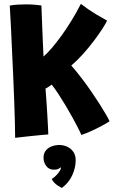

<svg xmlns="http://www.w3.org/2000/svg" viewBox="-20 -676 591 964"><path d="M56 16Q56 -12.5 54.8 -59.8Q53.5 -107 51.5 -166Q49.5 -225 46.5 -290Q43.5 -355 40.5 -419.8Q37.5 -484.5 34.8 -543.2Q32 -602 29 -648Q46.5 -651.5 69 -652.8Q91.5 -654 111.5 -654Q135 -654 155.8 -652.2Q176.5 -650.5 188 -648.5Q188.5 -635.5 189.5 -606.8Q190.5 -578 192 -540.5Q193.5 -503 195.2 -464Q197 -425 198.5 -392Q218 -409 241.2 -436.2Q264.5 -463.5 289.8 -498.5Q315 -533.5 339.5 -573.5Q364 -613.5 386 -656.5Q425 -626.5 463.2 -603.8Q501.5 -581 517.5 -572.5Q511.5 -558.5 494 -531.5Q476.5 -504.5 451.8 -471.5Q427 -438.5 397.5 -405.5Q368 -372.5 338 -347Q362.5 -319 388 -285.8Q413.5 -252.5 436.8 -218.8Q460 -185 479.5 -154.5Q499 -124 512.2 -101Q525.5 -78 530 -67Q517.5 -58.5 492.5 -45Q467.5 -31.5 439.2 -18.5Q411 -5.5 388.5 1.5Q383.5 -11 371.5 -34.2Q359.5 -57.5 343.5 -86.8Q327.5 -116 309.2 -146.5Q291 -177 273 -204.5Q255 -232 239.5 -251Q231.5 -244.5 223.5 -239.8Q215.5 -235 208.5 -231Q211 -200.5 213.5 -163.8Q216 -127 218 -92.5Q220 -58 221.2 -33Q222.5 -8 222.5 -1Q213.5 -0.5 186.5 2Q159.5 4.5 124.8 8.2Q90 12 56 16ZM290.5 267.5Q284.5 265 267.8 254.2Q251 243.5 239.5 223Q248 218 258.8 207.8Q269.5 197.5 277.5 186.2Q285.5 175 285.5 168Q285.5 165 284.5 163.5Q280 168.5 272.5 172.2Q265 176 250.5 176Q225.5 176 212 157.2Q198.5 138.5 198.5 116Q198.5 94 210 79.8Q221.5 65.5 239.8 58.8Q258 52 277.5 52Q298.5 52 317.2 60.5Q336 69 348 86Q360 103 360 128.5Q360 166.5 342.5 204.5Q325 242.5 290.5 267.5Z"/></svg>

Font: Grandstander Thin
Style: Bold
Weight: 700
Version: Version 1.200